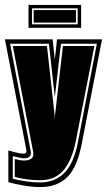

<svg xmlns="http://www.w3.org/2000/svg" viewBox="-25 -655 435 781"><path d="M139 106Q107 106 70 99.5Q33 93 9 86V-43Q23 -39 40.5 -34.5Q58 -30 72 -30Q85 -30 82 -46L-5 -495H189L198 -412L207 -495H390L309 -78Q291 22 250 64Q209 106 139 106ZM139 87Q200 87 238.5 46.5Q277 6 293 -82L369 -477H223L198 -260L174 -477H16L100 -40Q105 -11 72 -11Q65 -11 55.5 -13.5Q46 -16 27 -20V72Q45 77 76.5 82Q108 87 139 87ZM139 78Q109 78 80.5 74Q52 70 35 64V-8Q59 -2 73 -2Q94 -2 104 -11Q114 -20 109 -42L27 -468H166L197 -188L198 -168L199 -188L231 -468H359L284 -84Q268 -3 233.5 37.5Q199 78 139 78ZM91 -542V-635H305V-542ZM105 -556H291V-621H105ZM112 -563V-614H284V-563Z"/></svg>

Font: Alumni Sans Collegiate One
Style: Regular
Weight: 400
Designer: Robert E. Leuschke
Foundry: Robert E. Leuschke
Version: Version 1.100